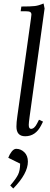

<svg xmlns="http://www.w3.org/2000/svg" viewBox="-20 -766 283 1089"><path d="M26.9 128.9Q33.7 109.9 46.1 94Q58.6 78.1 71.8 78.1Q98.1 78.1 118.2 97.7Q138.2 117.2 138.2 150.9Q138.2 218.3 55.2 303.2L38.1 286.1Q70.3 249 82.3 224.9Q94.2 200.7 94.2 162.1ZM73.2 -47.9Q73.2 -71.8 78.1 -105L155.8 -662.1Q158.2 -681.6 158.2 -683.1Q158.2 -693.4 151.4 -697.8Q144.5 -702.1 127 -702.1H97.2L101.1 -729Q154.8 -729 177.2 -731.7Q199.7 -734.4 227.1 -746.1L232.9 -717.8L147.9 -104Q143.1 -68.8 143.1 -58.1Q143.1 -35.2 155.8 -35.2Q174.8 -35.2 189.9 -64.9L201.2 -86.9L224.1 -76.2L212.9 -54.2Q181.6 6.8 123 6.8Q73.2 6.8 73.2 -47.9Z"/></svg>

Font: Dihjauti S
Style: Italic
Weight: 400
Italic angle: -9°
Designer: T. Christopher White
Version: Version 3.0.0